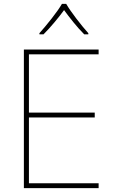

<svg xmlns="http://www.w3.org/2000/svg" viewBox="-20 -969 590 989"><path d="M488 0H103V-714H488V-689H129V-389H468V-364H129V-25H488ZM321 -949H299Q281 -918 246 -873.5Q211 -829 183 -798V-792H204Q232 -820 260.5 -854Q289 -888 310 -917Q331 -888 358.5 -854Q386 -820 414 -792H435V-798Q407 -829 373 -873.5Q339 -918 321 -949Z"/></svg>

Font: Noto Sans UI Thin
Style: Regular
Weight: 250
Designer: Monotype Design Team
Foundry: Monotype Imaging Inc.
Version: Version 1.901